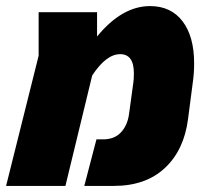

<svg xmlns="http://www.w3.org/2000/svg" viewBox="-40 -611 685 631"><path d="M598 -403Q598 -371 594 -343L578 -220Q565 -118 502 -59Q439 0 334 0H237L277 -153H299Q336 -153 357.5 -176Q379 -199 384 -236L398 -338Q400 -350 400 -370Q400 -433 355 -433Q309 -433 263 -363L175 0H-20L87 -428V-571H279V-491Q361 -591 453 -591Q522 -591 560 -541Q598 -491 598 -403Z"/></svg>

Font: FiraGO Heavy
Style: Italic
Weight: 900
Italic angle: -8°
Designer: bBox Type GmbH
Foundry: bBox Type GmbH
Version: Version 1.001